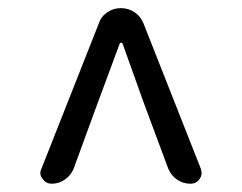

<svg xmlns="http://www.w3.org/2000/svg" viewBox="-20 -769 595 472"><path d="M107.4 -317.4Q92.8 -317.4 85 -329.1Q79.1 -335.9 79.1 -343.8Q79.1 -348.6 82 -354.5L222.7 -710.9Q228.5 -728.5 243.7 -738.8Q258.8 -749 277.3 -749Q295.9 -749 311 -738.8Q326.2 -728.5 333 -710.9L473.6 -354.5Q475.6 -348.6 475.6 -343.8Q475.6 -335.9 470.7 -329.1Q462.9 -317.4 448.2 -317.4Q429.7 -317.4 415 -327.6Q400.4 -337.9 393.6 -354.5L334 -514.6L281.2 -662.1Q280.3 -664.1 277.8 -664.1Q275.4 -664.1 274.4 -662.1L219.7 -514.6L161.1 -354.5Q154.3 -337.9 139.6 -327.6Q125 -317.4 107.4 -317.4Z"/></svg>

Font: irohamaru Regular
Style: Regular
Weight: 400
Designer: [Source Han Sans]
Ryoko NISHIZUKA  (kana & ideographs); Paul D. Hunt (Latin, Greek & Cyrillic); Wenlong ZHANG  (bopomofo
Version: Version 1.00